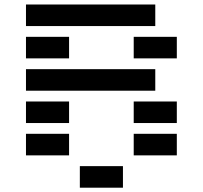

<svg xmlns="http://www.w3.org/2000/svg" viewBox="-20 -704 919 870"><path d="M341.8 146.5V48.8H537.1V146.5ZM683.6 -683.6V-585.9H97.7V-683.6ZM97.7 -439.5V-537.1H293V-439.5ZM585.9 -439.5V-537.1H781.2V-439.5ZM97.7 -293V-390.6H683.6V-293ZM97.7 -146.5V-244.1H293V-146.5ZM585.9 -146.5V-244.1H781.2V-146.5ZM97.7 0V-97.7H293V0ZM585.9 0V-97.7H781.2V0Z"/></svg>

Font: Trigram
Style: Regular
Weight: 400
Designer: GGBotNet
Foundry: GGBotNet
Version: 1.05